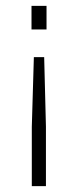

<svg xmlns="http://www.w3.org/2000/svg" viewBox="-20 -632 265 652"><path d="M87 -612H138V-532H87ZM88 -201 95 -438H130L136 -202V0H88Z"/></svg>

Font: Athiti Light
Style: Regular
Weight: 300
Designer: CadsonDemak Team
Foundry: CadsonDemak
Version: Version 1.032